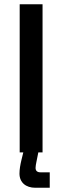

<svg xmlns="http://www.w3.org/2000/svg" viewBox="-20 -720 294 907"><path d="M73 0H90L81 37C76 58 72 80 72 100C72 142 102 167 147 167H215V94H171C156 94 148 87 148 73C148 64 150 56 152 45L161 0H181V-700H73Z"/></svg>

Font: Meta Space Medium
Style: Regular
Weight: 500
Designer: Meta Pool / Florian Karsten
Foundry: Meta Pool / Florian Karsten
Version: Version 2.000;Glyphs 3.1.1 (3137)